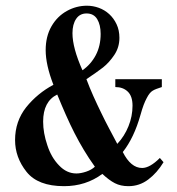

<svg xmlns="http://www.w3.org/2000/svg" viewBox="-20 -635 613 665"><path d="M379.4 -360.8H540.5V-333.5Q529.8 -330.1 522 -327.1Q514.2 -324.2 508.8 -320.8Q498 -314.5 488.3 -295.4Q482.9 -285.6 477.5 -271.5Q472.2 -257.3 466.8 -237.8Q444.3 -157.7 405.3 -108.4Q433.1 -53.2 472.2 -53.2Q499 -53.2 533.7 -87.9L546.4 -73.2Q523.9 -36.1 493.4 -13.2Q462.9 9.8 424.8 9.8Q397.9 9.8 377.9 -0.5Q357.9 -10.7 334.5 -32.7Q277.3 9.8 201.7 9.8Q111.3 9.8 71.8 -40Q32.2 -89.8 32.2 -149.9Q32.2 -214.8 70.8 -263.7Q109.9 -312 165 -341.3Q138.2 -410.2 138.2 -461.4Q138.2 -508.8 158.2 -543.7Q178.2 -578.6 211.9 -597.2Q244.6 -615.2 281.2 -615.2Q302.2 -615.2 322.3 -607.9Q342.3 -600.6 358.2 -586.2Q374 -571.8 383.8 -551Q393.6 -530.3 393.6 -503.9Q393.6 -471.2 376 -444.8Q358.4 -418.5 336.9 -401.4Q325.7 -393.1 311.5 -382.8Q297.4 -372.6 279.3 -360.8Q289.6 -333 303.2 -302.5Q316.9 -272 330.6 -244.1Q344.2 -215.8 357.2 -191.4Q370.1 -167 386.2 -136.7Q411.1 -163.1 425 -197.8Q439 -232.4 439 -269Q439 -301.8 422.6 -317.6Q406.2 -333.5 379.4 -333.5ZM328.6 -517.6Q328.6 -548.8 316.7 -568.6Q304.7 -588.4 279.8 -588.4Q256.3 -588.4 243.7 -569.6Q231 -550.8 231 -520Q231 -469.2 265.6 -391.6Q294.9 -412.1 311.8 -444.1Q328.6 -476.1 328.6 -517.6ZM129.4 -213.9Q129.4 -174.3 144 -131.8Q157.7 -89.4 184.6 -62Q210.9 -34.2 244.6 -34.2Q259.8 -34.2 278.6 -40.5Q297.4 -46.9 308.6 -57.6Q287.6 -86.9 270.5 -115.5Q253.4 -144 238 -174.1Q222.7 -204.1 208.3 -236.8Q193.8 -269.5 178.2 -307.6Q129.4 -283.7 129.4 -213.9Z"/></svg>

Font: UnifrakturMaguntia sl
Style: Regular
Weight: 400
Designer: j. 'mach' wust, based on a font by Peter Wiegel, original typeface by Carl Albert Fahrenwaldt 1901
Version: Version 2010-11-24